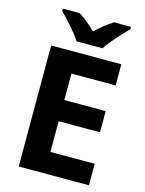

<svg xmlns="http://www.w3.org/2000/svg" viewBox="-136 -1014 824 1094"><g transform="rotate(15 276.0 -467.0)"><path d="M219 -774H372C400 -819 461 -884 497 -920V-934H397C362 -912 330 -886 294 -853C260 -886 230 -911 195 -934H95V-920C132 -883 191 -819 219 -774ZM499 0V-127H238V-308H482V-433H238V-589H499V-714H85V0Z"/></g></svg>

Font: Noto Sans Canadian Aboriginal
Style: Bold
Weight: 700
Designer: Monotype Design Team, Typotheque's Kevin King
Foundry: Monotype Imaging Inc.
Version: Version 2.004